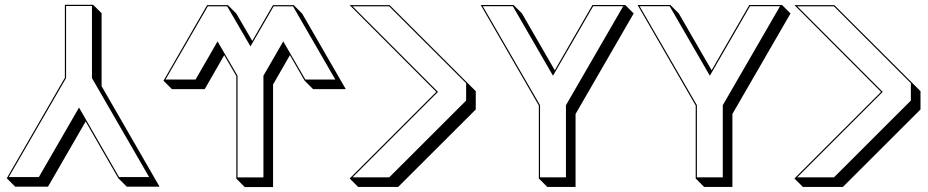

<svg xmlns="http://www.w3.org/2000/svg" viewBox="-20 -735 3815 789"><path d="M635.7 32.2H501L466.3 -2.4L332 -235.8L177.2 32.2H42.5L7.8 -2.4L246.6 -415.5V-715.3H362.8L397.5 -680.7V-380.9ZM592.8 -7.3 357.9 -414.1V-710.4H251.5V-414.1L16.1 -7.3H139.6L304.7 -293L469.2 -7.3Z M831.1 -713.9H916.5L951.2 -679.2L1016.6 -566.9L1101.6 -713.9H1187L1221.7 -679.2L1400.9 -368.7H1266.6L1231.9 -403.3L1171.4 -508.3L1102.1 -387.7V33.7H985.8L951.2 -1V-422.4L901.4 -508.3L821.3 -368.7H686.5L651.9 -403.3ZM834 -709 660.2 -408.2H783.7L874 -564.9L956.1 -423.8V-5.9H1062.5V-423.8L1144 -564.9L1234.9 -408.2H1357.9L1184.1 -709H1104.5L1009.3 -544.4L913.6 -709Z M1900.4 -395 1935.1 -360.4V-285.2L1616.2 33.2H1451.7L1417 -1.5L1772.9 -357.4L1417 -713.9H1581.1ZM1895.5 -393.1 1579.1 -709H1428.7L1779.8 -357.4L1428.7 -6.3H1579.6L1895.5 -321.8Z M1955.6 -714.4H2090.3L2125 -679.7L2259.8 -446.3L2414.6 -714.4H2549.3L2584 -679.7L2345.2 -266.6V33.2H2229L2194.3 -1.5V-301.3ZM1963.9 -709.5 2199.2 -302.7V-6.3H2305.7V-302.7L2541 -709.5H2417.5L2252.4 -423.8L2087.4 -709.5Z M2600.1 -714.4H2734.9L2769.5 -679.7L2904.3 -446.3L3059.1 -714.4H3193.8L3228.5 -679.7L2989.7 -266.6V33.2H2873.5L2838.9 -1.5V-301.3ZM2608.4 -709.5 2843.8 -302.7V-6.3H2950.2V-302.7L3185.5 -709.5H3062L2897 -423.8L2731.9 -709.5Z M3728 -395 3762.7 -360.4V-285.2L3443.8 33.2H3279.3L3244.6 -1.5L3600.6 -357.4L3244.6 -713.9H3408.7ZM3723.1 -393.1 3406.7 -709H3256.3L3607.4 -357.4L3256.3 -6.3H3407.2L3723.1 -321.8Z"/></svg>

Font: KultiginGolge
Style: Regular
Weight: 400
Designer: facebook.com/biligbitig
Foundry: facebook.com/biligbitig
Version: Version 1.0